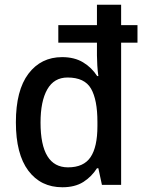

<svg xmlns="http://www.w3.org/2000/svg" viewBox="-20 -780 611 810"><path d="M243 10Q152 10 99.5 -60Q47 -130 47 -264Q47 -399 100 -469Q153 -539 242 -539Q294 -539 330.5 -517Q367 -495 390 -459H395Q392 -479 390.5 -504Q389 -529 389 -546V-600H226V-674H389V-760H491V-674H560V-600H491V0H410L395 -70H389Q366 -34 331 -12Q296 10 243 10ZM267 -74Q333 -74 362 -117Q391 -160 391 -248V-266Q391 -359 364 -406Q337 -453 265 -453Q208 -453 179.5 -403Q151 -353 151 -263Q151 -74 267 -74Z"/></svg>

Font: Noto Sans Sinhala SemiCondensed Medium
Style: Regular
Weight: 500
Width: 4
Designer: Jelle Bosma - Monotype Design Team
Foundry: Monotype Imaging Inc.
Version: Version 2.006; ttfautohint (v1.8.4.7-5d5b)